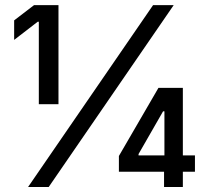

<svg xmlns="http://www.w3.org/2000/svg" viewBox="-20 -748 842 768"><path d="M213.9 -727.5V-331.1H135.3V-661.1H130.9L36.6 -588.4V-666.5L116.2 -727.5ZM92.3 0 592.3 -727.5H674.8L174.8 0ZM455.6 -61V-124L613.8 -396.5H711.4V-126.5H759.8V-61H711.4V0H636.2V-61ZM637.7 -126.5V-302.7H632.3L534.2 -131.8V-126.5Z"/></svg>

Font: Inter-Regular
Style: Regular
Weight: 400
Designer: Rasmus Andersson
Foundry: rsms
Version: Version 4.000;git-a52131595